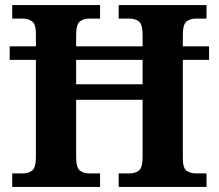

<svg xmlns="http://www.w3.org/2000/svg" viewBox="-20 -734 859 754"><path d="M28 0V-53H70Q91.1 -53 106.1 -64Q121 -75 121 -118V-499H18V-552H121V-600Q121 -640 105.5 -650.5Q90 -661 70 -661H28V-714H373V-661H330Q308.9 -661 293.9 -650Q279 -639 279 -596V-552H540V-596Q540 -639 525.1 -650Q510.1 -661 489 -661H446V-714H791V-661H749Q727.9 -661 712.9 -650Q698 -639 698 -596V-552H801V-499H698V-113Q698 -73 713.5 -63Q729 -53 749 -53H791V0H446V-53H489Q510.1 -53 525.1 -64Q540 -75 540 -118V-342H279V-118Q279 -75 293.9 -64Q308.9 -53 330 -53H373V0ZM279 -403H540V-499H279Z"/></svg>

Font: Noto Serif Khojki
Style: Regular
Weight: 400
Designer: Juan Bruce
Version: Version 2.002